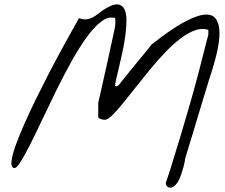

<svg xmlns="http://www.w3.org/2000/svg" viewBox="-20 -779 1030 877"><path d="M738.3 65.4Q737.3 64.5 737.3 60.1Q737.3 55.7 738.3 53.7Q739.3 51.8 742.2 42Q745.1 32.2 749 21.5Q752.9 10.7 755.9 1Q758.8 -8.8 759.8 -11.7Q788.1 -102.5 809.6 -174.3Q831.1 -246.1 850.6 -314.5Q870.1 -382.8 889.2 -455.6Q908.2 -528.3 931.6 -621.1V-642.6Q903.3 -652.3 870.6 -640.6Q837.9 -628.9 803.7 -602.5Q769.5 -576.2 734.4 -539.6Q699.2 -502.9 666 -462.4Q632.8 -421.9 601.6 -382.3Q570.3 -342.8 543.9 -310.1Q517.6 -277.3 496.6 -256.3Q475.6 -235.4 462.9 -232.4Q454.1 -230.5 441.4 -234.9Q428.7 -239.3 428.7 -244.1V-310.5Q431.6 -321.3 437 -344.7Q442.4 -368.2 448.7 -397.5Q455.1 -426.8 462.4 -459Q469.7 -491.2 476.1 -520.5Q482.4 -549.8 487.3 -572.8Q492.2 -595.7 495.1 -607.4Q500 -629.9 504.4 -651.4Q508.8 -672.9 505.9 -696.3Q476.6 -706.1 443.4 -681.2Q410.2 -656.2 375.5 -608.4Q340.8 -560.5 305.7 -497.1Q270.5 -433.6 237.3 -366.2Q204.1 -298.8 173.3 -233.4Q142.6 -168 117.2 -117.7Q91.8 -67.4 72.8 -37.6Q53.7 -7.8 43 -11.7Q29.3 -15.6 32.7 -43.9Q36.1 -72.3 51.8 -115.7Q67.4 -159.2 91.8 -214.4Q116.2 -269.5 145 -328.1Q173.8 -386.7 204.1 -445.3Q234.4 -503.9 261.7 -553.7Q289.1 -603.5 310.1 -641.1Q331.1 -678.7 340.8 -696.3Q361.3 -688.5 377 -690.9Q392.6 -693.4 406.2 -701.2Q419.9 -709 433.1 -719.7Q446.3 -730.5 462.9 -740.2Q498 -761.7 518.6 -758.8Q539.1 -755.9 548.3 -737.3Q557.6 -718.8 557.6 -687Q557.6 -655.3 552.7 -618.2Q547.9 -581.1 539.6 -542.5Q531.2 -503.9 523.4 -471.2Q515.6 -438.5 510.3 -415.5Q504.9 -392.6 505.9 -386.7Q513.7 -382.8 519 -387.7Q524.4 -392.6 528.3 -397.5Q531.2 -402.3 542.5 -416Q553.7 -429.7 568.4 -447.8Q583 -465.8 599.6 -486.3Q616.2 -506.8 631.3 -524.9Q646.5 -543 657.2 -556.6Q668 -570.3 671.9 -575.2Q756.8 -642.6 815.9 -675.3Q875 -708 911.6 -711.9Q948.2 -715.8 964.8 -694.3Q981.4 -672.9 982.4 -633.3Q983.4 -593.8 970.7 -538.6Q958 -483.4 936.5 -419.9Q933.6 -411.1 925.3 -383.3Q917 -355.5 905.3 -317.9Q893.6 -280.3 881.3 -238.3Q869.1 -196.3 857.4 -158.7Q845.7 -121.1 837.4 -93.3Q829.1 -65.4 826.2 -56.6Q826.2 -55.7 824.2 -43.9Q822.3 -32.2 817.9 -16.1Q813.5 0 807.6 18.1Q801.8 36.1 793 50.8Q784.2 65.4 772.9 73.2Q761.7 81.1 748 76.2Q747.1 76.2 743.2 71.8Q739.3 67.4 738.3 65.4Z"/></svg>

Font: Nothing You Could Do
Style: Regular
Weight: 400
Version: Version 1.005